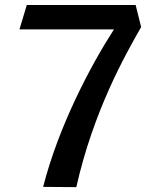

<svg xmlns="http://www.w3.org/2000/svg" viewBox="-20 -750 660 770"><path d="M546 -641.5 524 -730H87.5L58 -632H437C344.5 -489 215.5 -245.5 153 -0.5L286 0.5C354.5 -303 479 -524 546 -641.5Z"/></svg>

Font: Monaspace Argon Medium
Style: Regular
Weight: 500
Designer: Riley Cran & the Lettermatic Team
Foundry: Lettermatic
Version: Version 1.000 (Monaspace Argon)